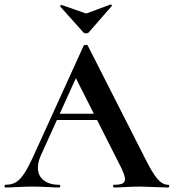

<svg xmlns="http://www.w3.org/2000/svg" viewBox="-28 -831 770 851"><path d="M233 -327H439L446 -299H218ZM717 0Q697 0 655 -2Q611 -4 592 -4Q567 -4 531 -2Q497 0 477 0Q473 0 473 -6Q473 -12 477 -12Q503 -12 514.5 -17.5Q526 -23 526 -37Q526 -54 506 -94L303 -495L352 -581L153 -142Q140 -113 140 -88Q140 -52 165.5 -32Q191 -12 234 -12Q239 -12 239 -6Q239 0 234 0Q216 0 182 -2Q144 -4 116 -4Q89 -4 51 -2Q17 0 -4 0Q-8 0 -8 -6Q-8 -12 -4 -12Q24 -12 43 -23.5Q62 -35 81 -64.5Q100 -94 126 -152L343 -629Q345 -632 352 -632Q360 -632 361 -629L611 -137Q646 -66 669 -39Q692 -12 717 -12Q722 -12 722 -6Q722 0 717 0ZM239 -804Q239 -806 241.5 -808Q244 -810 245 -809L354 -771L462 -811H463Q466 -811 467.5 -808.5Q469 -806 467 -804L365 -687Q361 -683 354 -683Q346 -683 342 -687L239 -802Z"/></svg>

Font: Cormorant SC
Style: Bold
Weight: 700
Designer: Christian Thalmann (Catharsis Fonts)
Foundry: Catharsis Fonts
Version: Version 4.000